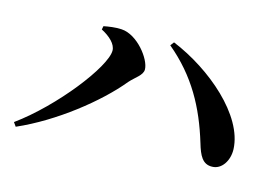

<svg xmlns="http://www.w3.org/2000/svg" viewBox="-74 -741 1147 801"><g transform="rotate(15 500.0 -340.5)"><path d="M284 -570C321 -551 350 -524 350 -496C350 -426 186 -215 30 -102L42 -85C200 -154 362 -283 447 -387C470 -413 501 -430 501 -455C501 -499 433 -588 364 -592C339 -594 307 -589 287 -585ZM876 -136C917 -136 946 -180 944 -230C938 -374 759 -526 589 -596L577 -580C697 -480 761 -361 804 -219C819 -168 835 -135 876 -136Z"/></g></svg>

Font: Noto Serif CJK KR
Style: Bold
Weight: 700
Designer: Ryoko NISHIZUKA 西塚涼子 (kana & ideographs); Frank Grießhammer (Latin, Greek & Cyrillic); Wenlong ZHANG 张文龙 (bopomofo); San
Foundry: Adobe
Version: Version 2.001;hotconv 1.1.0;makeotfexe 2.6.0